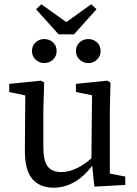

<svg xmlns="http://www.w3.org/2000/svg" viewBox="-20 -862 638 895"><path d="M230 13Q166 13 130.5 -28Q95 -69 96 -165L98 -437L122 -412L23 -433V-471L171 -486L186 -477L182 -351V-177Q182 -113 202 -86.5Q222 -60 264 -60Q289 -60 315 -68.5Q341 -77 367 -94Q393 -111 418 -135L431 -91H411Q386 -57 356.5 -33.5Q327 -10 295 1.5Q263 13 230 13ZM420 8 408 -107 406 -109 409 -418 334 -433V-471L480 -486L495 -477L492 -351V-53L564 -39V0ZM186 -568Q163 -568 146 -584Q129 -600 129 -624Q129 -649 146 -664.5Q163 -680 186 -680Q210 -680 227 -664.5Q244 -649 244 -624Q244 -600 227 -584Q210 -568 186 -568ZM392 -568Q368 -568 351 -584Q334 -600 334 -624Q334 -649 351 -664.5Q368 -680 392 -680Q415 -680 432 -664.5Q449 -649 449 -624Q449 -600 432 -584Q415 -568 392 -568ZM173 -842 332 -728H246L405 -842L430 -819L325 -702H253L148 -819Z"/></svg>

Font: Source Serif 4 18pt
Style: Regular
Weight: 400
Designer: Frank Grießhammer
Foundry: Adobe Systems Incorporated
Version: Version 4.004;hotconv 1.0.116;makeotfexe 2.5.65601